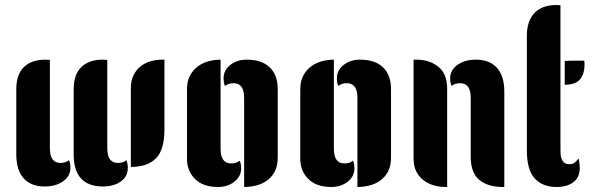

<svg xmlns="http://www.w3.org/2000/svg" viewBox="-20 -746 2365 766"><path d="M158 -2Q104 -2 74.5 -34.5Q45 -67 45 -130V-390Q45 -449 75.5 -478.5Q106 -508 161 -508Q166 -508 170 -507.5Q174 -507 179 -507V-158Q179 -146 180.5 -135Q182 -124 186.5 -115.5Q191 -107 199.5 -101.5Q208 -96 223 -96Q231 -96 239.5 -98.5Q248 -101 255 -107Q259 -99 260 -91.5Q261 -84 261 -76Q261 -44 232 -23Q203 -2 158 -2ZM502 -393Q502 -424 512.5 -445.5Q523 -467 540.5 -481Q558 -495 580.5 -501.5Q603 -508 627 -508H636V-229Q636 -148 602 -114Q568 -80 502 -80ZM391 -2Q274 -2 274 -130V-390Q274 -449 304.5 -478.5Q335 -508 390 -508Q395 -508 399 -507.5Q403 -507 408 -507V-158Q408 -146 409.5 -135Q411 -124 415.5 -115.5Q420 -107 428.5 -101.5Q437 -96 452 -96Q460 -96 469 -98.5Q478 -101 484 -107Q487 -100 488.5 -92Q490 -84 490 -78Q490 -41 461.5 -21.5Q433 -2 391 -2Z M860 -156Q860 -144 861.5 -133Q863 -122 867.5 -113.5Q872 -105 880.5 -99.5Q889 -94 904 -94Q912 -94 920.5 -96.5Q929 -99 936 -105Q940 -97 941 -89.5Q942 -82 942 -74Q942 -42 915 -21Q888 0 850 0Q790 0 758 -32Q726 -64 726 -112V-390Q726 -423 738.5 -445.5Q751 -468 770.5 -482Q790 -496 813.5 -502Q837 -508 860 -508ZM1088 -118Q1088 -83 1075.5 -60.5Q1063 -38 1043.5 -24.5Q1024 -11 1000 -5.5Q976 0 954 0V-352Q954 -364 952.5 -375Q951 -386 946.5 -394.5Q942 -403 933.5 -408.5Q925 -414 910 -414Q902 -414 893.5 -411.5Q885 -409 878 -403Q874 -411 873 -418.5Q872 -426 872 -434Q872 -466 899 -487Q926 -508 964 -508Q1024 -508 1056 -477.5Q1088 -447 1088 -390Z M1312 -156Q1312 -144 1313.5 -133Q1315 -122 1319.5 -113.5Q1324 -105 1332.5 -99.5Q1341 -94 1356 -94Q1364 -94 1372.5 -96.5Q1381 -99 1388 -105Q1392 -97 1393 -89.5Q1394 -82 1394 -74Q1394 -42 1367 -21Q1340 0 1302 0Q1242 0 1210 -32Q1178 -64 1178 -112V-390Q1178 -423 1190.5 -445.5Q1203 -468 1222.5 -482Q1242 -496 1265.5 -502Q1289 -508 1312 -508ZM1540 -118Q1540 -83 1527.5 -60.5Q1515 -38 1495.5 -24.5Q1476 -11 1452 -5.5Q1428 0 1406 0V-352Q1406 -364 1404.5 -375Q1403 -386 1398.5 -394.5Q1394 -403 1385.5 -408.5Q1377 -414 1362 -414Q1354 -414 1345.5 -411.5Q1337 -409 1330 -403Q1326 -411 1325 -418.5Q1324 -426 1324 -434Q1324 -466 1351 -487Q1378 -508 1416 -508Q1476 -508 1508 -477.5Q1540 -447 1540 -390Z M1858 -352Q1858 -364 1856.5 -375Q1855 -386 1850.5 -394.5Q1846 -403 1837.5 -408.5Q1829 -414 1814 -414Q1806 -414 1797.5 -411.5Q1789 -409 1782 -403Q1778 -411 1777 -418.5Q1776 -426 1776 -434Q1776 -466 1805 -487Q1834 -508 1879 -508Q1933 -508 1962.5 -475.5Q1992 -443 1992 -380V0H1986Q1926 0 1892 -28.5Q1858 -57 1858 -120ZM1630 -508H1641Q1693 -508 1728.5 -480Q1764 -452 1764 -391V0H1758Q1735 0 1712.5 -6Q1690 -12 1671.5 -25.5Q1653 -39 1641.5 -60.5Q1630 -82 1630 -114Z M2216 -153Q2216 -143 2216.5 -132Q2217 -121 2220.5 -112Q2224 -103 2231 -97Q2238 -91 2251 -91Q2267 -91 2275.5 -99.5Q2284 -108 2288 -114Q2290 -108 2291.5 -96Q2293 -84 2293 -76Q2293 -38 2267.5 -19Q2242 0 2200 0Q2145 0 2113.5 -34Q2082 -68 2082 -146V-605Q2082 -630 2088.5 -652Q2095 -674 2109 -690.5Q2123 -707 2145.5 -716.5Q2168 -726 2200 -726Q2204 -726 2208 -725.5Q2212 -725 2216 -725ZM2233 -503H2235Q2237 -503 2244 -503.5Q2251 -504 2266 -504H2311Q2312 -501 2312 -489Q2312 -451 2294 -429.5Q2276 -408 2233 -408Z"/></svg>

Font: Kenia
Style: Regular
Weight: 400
Designer: Julia Petretta
Foundry: Julia Petretta
Version: Version 1.001